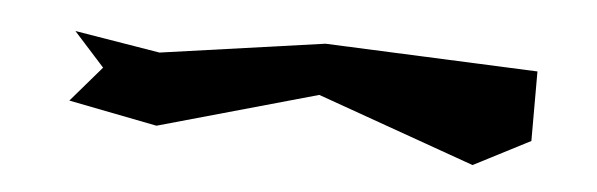

<svg xmlns="http://www.w3.org/2000/svg" viewBox="-26 -577 718 231"><g transform="rotate(5 333.0 -462.0)"><path d="M59 -432 166 -411 358 -465 549 -397 617 -432V-516L360 -527L162 -499L59 -516L96 -475Z"/></g></svg>

Font: bitstorm
Style: exext
Weight: 400
Version: Version 0.2